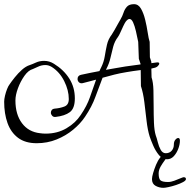

<svg xmlns="http://www.w3.org/2000/svg" viewBox="-23 -664 912 921"><path d="M840 11Q840 29 832 50Q824 71 810.5 85.5Q797 100 778 100Q756 100 739.5 80Q723 60 712 34.5Q701 9 695 -9Q685 -41 680 -85Q675 -129 669.5 -173.5Q664 -218 653 -251L652 -328Q633 -326 615 -323Q597 -320 584 -318Q553 -313 525 -306Q497 -299 469 -291Q451 -245 434.5 -199Q418 -153 385 -104Q363 -71 328 -42Q293 -13 248.5 5Q204 23 153 23Q98 23 63.5 -3Q29 -29 13 -74Q-3 -119 -3 -176Q-3 -188 1 -205Q5 -222 11 -237Q17 -252 22 -258Q32 -273 48 -293Q64 -313 82.5 -329.5Q101 -346 120 -352Q132 -356 149.5 -364Q167 -372 189 -372Q214 -372 236 -358Q283 -329 309.5 -287Q336 -245 336 -192Q336 -144 312 -126Q288 -108 243 -103Q233 -102 227 -109Q221 -116 221 -123Q221 -131 225.5 -136.5Q230 -142 240 -143Q265 -145 286 -153Q307 -161 307 -189Q307 -231 285 -275Q263 -319 225 -343Q210 -352 195 -352Q176 -352 159.5 -344Q143 -336 135 -333Q113 -327 94 -300Q75 -273 63 -240.5Q51 -208 51 -182Q51 -115 82.5 -73Q114 -31 169 -25Q176 -24 182.5 -23.5Q189 -23 196 -23Q252 -23 295.5 -48.5Q339 -74 364 -112Q394 -156 408.5 -198Q423 -240 438 -282Q422 -278 406 -273.5Q390 -269 373 -265Q362 -263 355.5 -269.5Q349 -276 349 -285Q349 -301 365 -305Q388 -310 410 -314.5Q432 -319 454 -323Q456 -328 458 -332Q460 -336 462 -340Q475 -366 479.5 -394Q484 -422 490 -449Q496 -476 513 -498Q518 -505 526 -519.5Q534 -534 542.5 -549Q551 -564 555 -571Q564 -586 569.5 -603Q575 -620 586 -632Q597 -644 620 -644Q641 -644 653.5 -622Q666 -600 673.5 -569Q681 -538 685.5 -508Q690 -478 695 -463L696 -389L703 -367V-361Q719 -363 725 -364Q741 -367 741 -359Q741 -354 734 -347Q727 -340 715 -338Q711 -337 703 -335L704 -293Q712 -269 713 -231Q714 -193 714 -153Q714 -113 715.5 -75.5Q717 -38 724 -15Q729 -2 734 18.5Q739 39 748 55Q757 71 772 71Q790 71 800.5 59Q811 47 811 29Q811 15 818 6.5Q825 -2 832 -2Q840 -2 840 11ZM651 -358 643 -382 640 -463Q635 -489 629 -514.5Q623 -540 615.5 -556.5Q608 -573 598 -573Q590 -573 580 -560Q575 -553 568 -538Q561 -523 554.5 -508.5Q548 -494 543 -487Q527 -466 520 -440Q513 -414 507 -387Q501 -360 488 -335L485 -329Q508 -333 531 -337Q554 -341 578 -345Q591 -347 610.5 -349.5Q630 -352 651 -355ZM869 195Q869 202 855 209.5Q841 217 821.5 223.5Q802 230 785 233.5Q768 237 761 237Q741 237 723.5 227.5Q706 218 706 195Q706 185 711.5 166Q717 147 725.5 126.5Q734 106 745.5 91.5Q757 77 769 77Q771 78 774.5 81.5Q778 85 778 88Q778 91 768 104Q758 117 748 134Q738 151 738 168Q738 195 748 202Q758 209 783 209Q797 209 813 203Q829 197 842 191.5Q855 186 858 186Q869 186 869 195Z"/></svg>

Font: Ingrid Darling
Style: Regular
Weight: 400
Designer: Robert E. Leuschke
Foundry: Robert E. Leuschke
Version: Version 1.010; ttfautohint (v1.8.3)